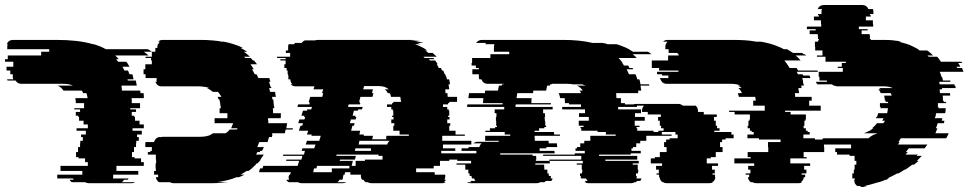

<svg xmlns="http://www.w3.org/2000/svg" viewBox="-21 -730 3859 765"><path d="M552 -524Q557 -520 562 -516.5Q567 -513 571 -509H438Q442 -505 445.5 -501.5Q449 -498 452 -494H442Q446 -488 450 -484H482Q486 -480 489 -474.5Q492 -469 495 -464H467L475 -449H489L495 -434H506Q508 -430 509 -424.5Q510 -419 511 -414H487Q487 -413 487.5 -412Q488 -411 488 -409H520Q521 -405 522 -399.5Q523 -394 524 -389H463Q464 -385 464 -379.5Q464 -374 465 -369H538Q538 -367 538 -364Q538 -361 539 -359H551Q552 -355 552 -349.5Q552 -344 552 -339H503Q504 -336 504 -333Q504 -330 504 -327V-319H537V-299H498V-294H521V-284H504V-269H514V-264H517V-249H535V-234H552V-219H507V-209H544V-194H525V-184H532V-169H522V-159H521V-144H513V-124H505V-104H515V-99H541V-84H552V-69H443V-49H530V-34H430V-27Q430 -22 429 -19H491L489 -14H473Q470 -7 463 -4H517Q512 0 503 0H334Q324 0 319 -4H265Q260 -7 256 -14H272L270 -19H208Q207 -21 207 -26V-34H307V-49H220V-69H329V-84H318V-99H292V-104H282V-124H290V-144H298V-159H299V-169H309V-184H302V-194H321V-209H284V-219H329V-234H312V-249H294V-264H291V-269H281V-284H298V-294H275V-299H314V-319H281V-321Q281 -326 280.5 -330.5Q280 -335 279 -339H328Q327 -344 326 -349.5Q325 -355 323 -359H310Q309 -363 305 -369H232Q223 -383 208 -389H269Q255 -396 231 -396H64Q49 -396 41 -409H9Q7 -413 7 -414H32Q30 -420 30 -423V-434H20V-449H5V-464H32V-484H-1V-494H10V-509H143V-524H175V-534H8V-544Q8 -551 10 -554H6Q13 -571 31 -571H204Q246 -571 282 -567Q318 -563 349 -554H352Q366 -550 378 -545Q390 -540 401 -534H568Q572 -532 576 -529.5Q580 -527 584 -524Z M1120 -219H1146Q1146 -216 1145 -214H1117L1114 -199H1064L1062 -194H1065L1062 -184H1051L1045 -164H1012Q1010 -159 1008 -154Q1006 -149 1004 -144H1030Q1029 -140 1027 -136.5Q1025 -133 1023 -129H1016L1014 -124H1004Q1003 -122 1002 -119Q1001 -116 999 -114H1030Q1024 -104 1016 -94H1018Q1015 -90 1012 -86.5Q1009 -83 1005 -79H1002Q1001 -78 1000 -77Q999 -76 998 -74L982 -59H983Q979 -57 976 -54Q973 -51 969 -49H962Q956 -45 950 -41.5Q944 -38 937 -34H953Q944 -29 931 -24H922L908 -19H909Q879 -9 843 -4H887Q872 -2 856 -1Q840 0 823 0H671Q662 0 657 -4H613Q605 -8 601 -19Q600 -21 600 -24H609V-34H593V-49H600V-59H599V-79H601V-94H600V-114H568V-124H578V-129H584V-144H558V-158Q558 -160 558.5 -161.5Q559 -163 559 -164H593Q596 -179 612 -184H623Q625 -185 630 -185H777Q803 -185 821 -194H819Q822 -195 828 -199H878Q889 -206 894 -214H922Q925 -217 926 -219H900Q905 -230 908 -239H833Q835 -245 835 -249H833Q834 -251 834 -254Q834 -257 834 -259H885V-279H854V-299H859Q859 -301 858.5 -303.5Q858 -306 858 -309H857V-311Q857 -316 856 -319Q856 -323 854 -329Q854 -332 853 -334H850Q849 -337 848 -339.5Q847 -342 846 -344H861Q855 -356 847 -364H827Q815 -374 804 -379H813Q809 -381 804.5 -382Q800 -383 795 -384H793Q788 -385 782 -385.5Q776 -386 770 -386H623Q605 -386 598 -404H604L602 -409H603V-419H559V-434H551V-454H558V-474H584V-489H581V-499H559V-504H584V-524H598V-539H606V-544Q606 -548 608 -554H610Q611 -559 616 -564H609Q613 -568 617 -569H616Q622 -571 626 -571H778Q790 -571 802 -570.5Q814 -570 824 -569H825Q835 -568 844.5 -567Q854 -566 862 -564H870Q881 -562 891 -559.5Q901 -557 910 -554H909Q928 -549 947 -539H938Q945 -535 951.5 -531.5Q958 -528 964 -524H950Q957 -520 963 -514.5Q969 -509 975 -504H951Q952 -503 953.5 -502Q955 -501 956 -499H978L987 -489H991L1003 -474H977Q980 -470 983.5 -464.5Q987 -459 990 -454H983Q986 -450 988.5 -444.5Q991 -439 994 -434H1001Q1003 -430 1005 -426.5Q1007 -423 1008 -419H1052L1055 -409Q1055 -408 1055.5 -407Q1056 -406 1056 -404H1051L1057 -384H1059Q1059 -383 1059.5 -382Q1060 -381 1060 -379H1051Q1053 -375 1053.5 -371.5Q1054 -368 1055 -364H1075L1078 -344H1063Q1064 -342 1064 -339Q1064 -336 1064 -334H1068V-329Q1069 -327 1069 -324Q1069 -321 1069 -319Q1070 -317 1070 -314Q1070 -311 1070 -309H1071V-308Q1071 -306 1071.5 -303.5Q1072 -301 1072 -299H1066Q1067 -293 1067 -288.5Q1067 -284 1067 -279H1098V-263Q1097 -262 1097 -259H1047V-249H1049Q1048 -247 1048 -244Q1048 -241 1048 -239H1123Z M1857 -154H1744V-139H1793V-129H1737V-114H1823V-109H1839V-94H1769V-89H1732V-69H1707V-59H1637V-44H1711V-34H1753V-27Q1753 -20 1750 -14H1756Q1752 -7 1747 -4H1755Q1750 0 1741 0H1459Q1450 0 1445 -4H1436Q1431 -7 1427 -14H1421Q1420 -17 1418.5 -20Q1417 -23 1417 -27V-34H1375V-44H1354L1352 -34H1348L1346 -27Q1346 -20 1343 -14H1332Q1328 -7 1323 -4H1358Q1353 0 1344 0H1181Q1173 0 1166 -4H1130Q1123 -7 1120 -14H1131Q1128 -21 1129 -27L1132 -34H1135L1138 -44H1011L1015 -59H1025L1028 -69H1165L1171 -89H1119L1120 -94H1180L1184 -109H1106L1108 -114H1190L1194 -129H1181L1184 -139H1231L1236 -154H1197L1202 -169H1251L1257 -189H1220L1221 -194H1202L1207 -209H1170L1176 -229H1183L1186 -239H1167L1172 -254H1192L1195 -264H1190L1192 -269H1180L1186 -289H1202L1203 -294H1219L1222 -304H1164L1167 -314H1212L1213 -319H1211L1212 -324H1209L1215 -344H1263L1267 -359H1262L1267 -374H1228L1232 -386H1157Q1145 -386 1137 -394H1144Q1136 -402 1136 -413V-414H1128V-429H1127V-434H1125V-449H1121V-459H1112V-474H1117V-489H1096V-494H1117V-499H1083V-504H1135V-519H1118V-529H1127V-544Q1127 -548 1129 -554H1151L1154 -559H1181Q1187 -567 1194 -569H1234Q1237 -570 1239.5 -570.5Q1242 -571 1245 -571H1613Q1624 -571 1634 -570.5Q1644 -570 1654 -569H1613Q1627 -568 1640 -565.5Q1653 -563 1666 -559H1639Q1643 -558 1646.5 -557Q1650 -556 1654 -554H1632Q1638 -552 1644 -549.5Q1650 -547 1656 -544Q1668 -539 1681 -529H1673Q1676 -527 1679.5 -524.5Q1683 -522 1686 -519H1703L1719 -504H1666L1671 -499H1706Q1707 -497 1710 -494H1688Q1691 -491 1692 -489H1713L1723 -474H1719Q1721 -470 1723.5 -466.5Q1726 -463 1727 -459H1736L1740 -449H1745L1751 -434H1753Q1753 -433 1753.5 -432Q1754 -431 1754 -429H1755Q1757 -425 1758 -421.5Q1759 -418 1760 -414H1768Q1770 -410 1770.5 -404.5Q1771 -399 1772 -394H1766L1769 -374H1753Q1753 -370 1753.5 -366.5Q1754 -363 1754 -359H1762Q1762 -355 1762 -351.5Q1762 -348 1763 -344H1800V-324H1769V-319H1764V-314H1744V-304H1761V-294H1767V-289H1769V-269H1764V-264H1770V-254H1761V-239H1773V-229H1769V-209H1794V-194H1831V-189H1741V-169H1857ZM1411 -194H1429L1428 -189H1465L1462 -175H1518V-189H1608V-194H1571V-209H1546V-229H1550V-239H1538V-254H1547V-264H1541V-269H1546V-289H1544V-294H1538V-304H1521V-314H1541V-319H1546V-324H1577L1574 -344H1537Q1536 -353 1531 -359H1524Q1520 -368 1512 -374H1528Q1514 -387 1489 -387H1430L1426 -374H1465L1461 -359H1467L1463 -344H1415L1410 -324H1413L1412 -319H1415L1413 -314H1368L1366 -304H1424L1421 -294H1406L1405 -289H1389L1384 -269H1396L1394 -264H1399L1396 -254H1377L1373 -239H1392L1389 -229H1383L1378 -209H1414ZM1522 -154Q1523 -159 1525.5 -162.5Q1528 -166 1531 -169H1411L1408 -154ZM1457 -129V-139H1395L1393 -129ZM1503 -109H1487V-114H1320L1319 -109H1397L1393 -94H1334L1332 -89H1385L1380 -69H1396V-89H1433V-94H1503ZM1301 -59H1371V-69H1242L1240 -59H1230L1227 -44H1301Z M2616 -194H2655V-189H2554V-169H2530V-159H2514V-144H2501V-139H2495V-129H2532V-119H2492V-114H2366V-109H2518V-94H2391V-89H2524V-79H2500V-74H2520V-54H2522V-44H2521V-39H2513V-29H2516V-27Q2516 -22 2515 -19H2535Q2534 -15 2530 -9H2518Q2514 -5 2512 -4H2507Q2502 0 2493 0H2324Q2315 0 2310 -4H2314Q2312 -5 2308 -9H2320Q2318 -11 2317 -13.5Q2316 -16 2314 -19H2294Q2293 -21 2293 -26V-29H2290V-39H2298V-44H2299V-54H2297V-74H2277V-79H2301V-89H2169L2170 -79H2112V-74H2147L2148 -54H2160V-39H2165L2166 -29H2174V-27Q2174 -22 2173 -19H2181Q2180 -15 2176 -9H2154Q2150 -5 2148 -4H2131Q2126 0 2116 0H1854Q1845 0 1840 -4H1858Q1856 -5 1852 -9H1873Q1869 -15 1868 -19H1859Q1859 -21 1858.5 -23Q1858 -25 1858 -27V-29H1850V-39H1845V-54H1833V-74H1798V-79H1856V-89H1801V-94H1803V-109H1789V-114H1660V-119H1877V-129H1818V-139H1845Q1845 -142 1846 -144H1889Q1891 -153 1898 -159H1865Q1873 -165 1882 -165H1966V-169H1912V-189H2012V-194H1990V-204H1913V-209H1931V-219H1952V-224H1959V-229H1956V-249H1955V-264H1957V-279H1950V-294H1988V-304H1840L1841 -314H1981Q1981 -316 1981.5 -317Q1982 -318 1982 -319H1903L1905 -339H1845L1848 -359H1911L1912 -369H1963Q1964 -374 1965 -379Q1966 -384 1967 -389H1978Q1978 -391 1978.5 -392Q1979 -393 1979 -394H1985Q1985 -395 1985.5 -395Q1986 -395 1986 -396H1923Q1904 -396 1897 -414H1889Q1887 -420 1887 -423V-434H1861V-454H1887V-459H1875V-469H1858V-479H1860V-499H1933V-514H2008V-524H1947V-544Q1947 -548 1949 -554H1913Q1913 -555 1915 -559H1876Q1885 -571 1899 -571H2222Q2289 -571 2340 -559H2380Q2385 -558 2390 -557Q2395 -556 2399 -554H2435Q2443 -552 2449.5 -549.5Q2456 -547 2463 -544Q2474 -540 2483 -535Q2492 -530 2501 -524H2561Q2567 -520 2575 -514H2500Q2505 -510 2508.5 -506.5Q2512 -503 2516 -499H2443Q2453 -490 2460 -479H2458Q2460 -477 2462 -474Q2464 -471 2465 -469H2482Q2485 -464 2487 -459H2499L2502 -454H2476L2485 -434H2511Q2513 -430 2515 -424.5Q2517 -419 2518 -414H2526Q2528 -410 2529 -404.5Q2530 -399 2531 -394H2565Q2565 -391 2566 -389H2531L2534 -369H2521Q2522 -367 2522 -364Q2522 -361 2522 -359H2434Q2434 -355 2434.5 -349.5Q2435 -344 2435 -339H2453V-319H2469V-314H2517V-304H2442V-294H2533V-279H2509V-264H2548V-249H2508V-229H2527V-224H2515V-219H2518V-209H2583V-204H2616ZM2331 -189H2432V-194H2393V-204H2360V-209H2295V-219H2292V-224H2304V-229H2285V-249H2325V-264H2286V-279H2310V-294H2219V-304H2294V-314H2246V-319H2230V-321Q2230 -326 2229.5 -330.5Q2229 -335 2229 -339H2211Q2209 -350 2205 -359H2294Q2293 -362 2291.5 -364.5Q2290 -367 2288 -369H2301Q2292 -383 2277 -389H2312Q2308 -391 2304.5 -392Q2301 -393 2296 -394H2262Q2257 -395 2251.5 -395.5Q2246 -396 2240 -396H2178Q2178 -395 2177.5 -395Q2177 -395 2177 -394H2171Q2171 -393 2170.5 -392Q2170 -391 2170 -389H2159Q2158 -384 2157 -379Q2156 -374 2155 -369H2104L2103 -359H2040L2037 -339H2097Q2097 -335 2096.5 -329.5Q2096 -324 2096 -319H2174V-314H2034Q2033 -312 2033 -309Q2033 -306 2033 -304H2181V-294H2143V-279H2150L2151 -264H2149L2150 -249H2151L2152 -229H2155V-224H2148V-219H2127V-209H2109V-204H2186L2187 -194H2210V-189H2109L2110 -169H2165V-159H2198L2199 -144H2156V-139H2129V-129H2188L2189 -119H1972V-114H2101V-109H2115L2116 -94H2114V-89H2168V-94H2295V-109H2143V-114H2269V-119H2309V-129H2272V-139H2278V-144H2291V-159H2307V-169H2331Z M3312 -164H3262V-144H3263V-124H3181V-104H3193V-99H3128V-79H3207V-69H3183V-54H3192V-39H3173V-34H3187V-24H3182Q3180 -10 3169 -4H3175Q3170 0 3161 0H2992Q2984 0 2977 -4H2971Q2961 -10 2959 -24H2964V-34H2950V-39H2969V-54H2960V-69H2984V-79H2905V-99H2970V-104H2958V-124H3040V-144H3039V-164H3089V-174H3003V-179H2957V-194H2982V-204H2974V-209H2967V-219H2958V-229H2961V-249H2965V-254H2967V-274H2906V-284H2884V-289H3026V-309H2980V-329H2990Q2990 -333 2989.5 -336.5Q2989 -340 2988 -344H2923Q2922 -348 2921 -351.5Q2920 -355 2919 -359H2935Q2930 -371 2921 -379H2934Q2929 -384 2919 -389H2929Q2915 -396 2891 -396H2635Q2624 -396 2616 -404H2617Q2610 -411 2609 -419H2642V-429H2617V-434H2597V-444H2682V-449H2605V-459H2576V-489H2641V-509H2683V-514H2679V-519H2643V-534H2630V-544Q2630 -555 2639 -564H2621Q2628 -571 2639 -571H2900Q2925 -571 2948 -569.5Q2971 -568 2992 -564H3010Q3048 -558 3081 -544Q3086 -542 3091.5 -539.5Q3097 -537 3102 -534H3115L3139 -519H3175L3181 -514H3185L3191 -509H3149Q3160 -500 3169 -489H3104Q3108 -485 3111.5 -479.5Q3115 -474 3119 -469L3125 -459H3153L3159 -449H3236Q3236 -448 3238 -444H3153Q3155 -442 3156 -439Q3157 -436 3158 -434H3177Q3179 -430 3179 -429H3204Q3206 -427 3206.5 -424Q3207 -421 3208 -419H3175Q3177 -415 3177.5 -411.5Q3178 -408 3179 -404H3178Q3179 -400 3180 -396.5Q3181 -393 3182 -389H3171Q3172 -387 3172 -384Q3172 -381 3173 -379H3160L3163 -359H3146Q3147 -355 3147 -351.5Q3147 -348 3147 -344H3213V-329H3203V-309H3249V-289H3107V-284H3129V-274H3190V-254H3188V-249H3184V-229H3181V-219H3190V-209H3197V-204H3205V-194H3180V-179H3226V-174H3312ZM2893 -204V-194H2902V-179H2870V-174H2856V-164H2848V-144H2858V-124H2831V-104H2811V-99H2795V-79H2840V-69H2816V-54H2827V-39H2818V-34H2828V-24H2829Q2829 -11 2817 -4H2819Q2814 0 2805 0H2636Q2627 0 2622 -4H2619Q2609 -10 2607 -24H2605V-34H2595V-39H2604V-54H2593V-69H2617V-79H2572V-99H2588V-104H2608V-124H2635V-144H2625V-164H2633V-174H2647V-179H2679V-194H2670V-204H2602V-209H2623V-219H2613V-229H2608V-249H2601V-264H2612V-274H2560V-284H2537V-289Q2537 -301 2545 -309H2494Q2503 -316 2513 -316H2682Q2691 -316 2700 -309H2751Q2760 -300 2760 -289V-284H2783V-274H2835V-264H2824V-249H2831V-229H2836V-219H2846V-209H2825V-204Z M3785 -389Q3786 -387 3786 -384Q3786 -381 3787 -379H3732Q3732 -378 3732.5 -377Q3733 -376 3733 -374H3723Q3723 -370 3723.5 -366.5Q3724 -363 3724 -359H3764L3765 -349H3735Q3736 -344 3736 -339Q3736 -334 3736 -329H3739V-324H3749Q3749 -321 3748 -319H3716V-304H3718V-299H3747Q3747 -294 3746.5 -289Q3746 -284 3745 -279H3709L3706 -264H3705Q3704 -262 3704 -259H3734L3731 -249H3742Q3741 -247 3741 -244Q3741 -241 3740 -239H3715Q3712 -228 3708 -219H3714Q3712 -214 3710 -209Q3708 -204 3706 -199H3759Q3755 -189 3749 -179H3568L3559 -164H3563L3557 -154H3674L3663 -139H3600L3588 -124H3596L3587 -114H3636Q3635 -113 3634 -112Q3633 -111 3631 -109H3652Q3647 -104 3642 -99Q3637 -94 3632 -89H3639L3621 -74H3614Q3607 -69 3600.5 -64Q3594 -59 3586 -54H3583L3559 -39H3554Q3534 -28 3514 -19H3523Q3520 -18 3517 -17Q3514 -16 3511 -14H3508Q3501 -11 3494.5 -8.5Q3488 -6 3481 -4H3479L3448 5L3424 11H3434L3418 15Q3411 16 3404 11H3394Q3386 4 3383 -4H3385Q3382 -9 3382 -14H3385V-19H3375V-39H3381V-54H3384V-74H3391V-89H3384V-109H3364V-114H3314V-124H3307V-139H3370V-154H3253V-156Q3253 -161 3254 -164H3250Q3252 -168 3254 -172Q3256 -176 3259 -179H3440Q3447 -187 3458 -192L3475 -199H3421L3431 -203Q3446 -209 3459 -219H3454Q3459 -224 3464 -228.5Q3469 -233 3473 -239H3498Q3502 -243 3505 -249H3494Q3498 -255 3499 -259H3469Q3471 -263 3471 -264H3473Q3475 -268 3476 -271.5Q3477 -275 3478 -279H3514L3517 -299H3487Q3487 -302 3488 -304H3485V-319H3518Q3517 -321 3517 -324H3508V-329H3505L3502 -349H3532Q3530 -355 3528 -359H3488Q3485 -369 3478 -374H3488Q3484 -378 3481 -379H3536Q3523 -386 3498 -386H3316Q3309 -386 3304 -389H3301Q3298 -390 3294 -394H3236Q3231 -399 3230 -404H3274Q3274 -406 3273.5 -407Q3273 -408 3273 -409H3244V-424H3241V-444H3337V-459H3317V-464H3333V-479H3349V-484H3268V-504H3234V-509H3256V-529H3227V-544H3226V-564H3238V-569H3242V-574H3238V-589H3237V-594H3205V-609H3229V-614H3194V-624H3251V-634H3250V-649H3222V-664H3242V-669H3238V-674H3252V-683Q3252 -688 3254 -694H3237Q3244 -710 3262 -710H3415Q3432 -710 3439 -694H3457Q3459 -688 3459 -683V-674H3445V-669H3449V-664H3429V-649H3457V-634H3458V-624H3401V-614H3436V-609H3412V-594H3444V-589H3445V-574H3449V-571H3501Q3512 -571 3522 -570.5Q3532 -570 3542 -569H3538Q3547 -568 3555.5 -567Q3564 -566 3571 -564H3559Q3576 -560 3590.5 -555.5Q3605 -551 3618 -544Q3634 -537 3643 -529H3673Q3680 -525 3685.5 -519.5Q3691 -514 3697 -509H3674Q3676 -508 3677 -507Q3678 -506 3679 -504H3713Q3717 -500 3721 -494.5Q3725 -489 3728 -484H3809Q3810 -483 3811 -482Q3812 -481 3813 -479H3797Q3799 -475 3801.5 -471.5Q3804 -468 3805 -464H3790L3793 -459H3812L3818 -444H3723Q3725 -440 3727 -434.5Q3729 -429 3730 -424H3732Q3734 -420 3734.5 -416.5Q3735 -413 3736 -409H3765Q3765 -408 3765.5 -407Q3766 -406 3766 -404H3721Q3723 -398 3723 -394H3782V-389Z"/></svg>

Font: Rubik Glitch
Style: Regular
Weight: 400
Designer: Hubert and Fischer, NaN
Foundry: Hubert and Fischer, NaN
Version: Version 2.200